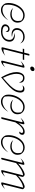

<svg xmlns="http://www.w3.org/2000/svg" viewBox="1598 -2321 733 3969"><g transform="rotate(90 1964.5 -336.5)"><path d="M52 -77Q42 -107 42 -149Q42 -228 75.5 -305Q109 -382 168 -431Q227 -480 299 -480Q388 -480 436 -400Q448 -364 448 -330Q448 -265 399.5 -224Q351 -183 279 -183Q189 -183 144 -243Q166 -228 200 -219.5Q234 -211 269 -211Q335 -211 374.5 -244.5Q414 -278 414 -338Q414 -366 406 -408Q365 -450 300 -450Q236 -450 185 -404Q134 -358 105.5 -285Q77 -212 77 -135Q77 -102 82 -69Q118 -20 184 -20Q235 -20 291 -50Q347 -80 399 -141Q350 -63 298 -26.5Q246 10 188 10Q137 10 103.5 -14.5Q70 -39 52 -77Z M561 -317Q561 -364 586 -401.5Q611 -439 652 -459.5Q693 -480 740 -480Q792 -480 827.5 -455.5Q863 -431 878 -388Q830 -450 747 -450Q679 -450 638 -414Q597 -378 597 -318Q597 -273 634.5 -248Q672 -223 745 -218Q716 -210 689 -210Q631 -210 596 -239Q561 -268 561 -317ZM483 -75Q483 -112 512 -140Q541 -168 581 -168Q609 -168 625 -154Q641 -140 641 -117Q641 -102 634 -85Q622 -139 578 -139Q552 -139 536 -121.5Q520 -104 520 -81Q520 -52 552 -36Q584 -20 636 -20Q714 -20 759.5 -60.5Q805 -101 805 -169Q805 -260 658 -269Q688 -277 714 -277Q771 -277 806 -248.5Q841 -220 841 -169Q841 -115 813.5 -74.5Q786 -34 738.5 -12Q691 10 630 10Q564 10 523.5 -12.5Q483 -35 483 -75Z M1001 -55Q1000 -53 1000 -50Q1000 -40 1014 -40Q1033 -40 1063.5 -49Q1094 -58 1133 -78Q1093 -43 1051.5 -21.5Q1010 0 981 0Q969 0 963.5 -3.5Q958 -7 958 -16Q958 -27 962 -40L1062 -441H986L993 -470H1069L1092 -563Q1097 -580 1114 -580Q1122 -580 1126 -575Q1130 -570 1128 -563L1105 -470H1219L1212 -441H1098Z M1356 -629Q1356 -651 1374 -667Q1392 -683 1414 -683Q1430 -683 1440 -673.5Q1450 -664 1450 -649Q1450 -627 1432 -611Q1414 -595 1392 -595Q1376 -595 1366 -604.5Q1356 -614 1356 -629ZM1234 -9Q1234 -19 1238 -34L1335 -421Q1336 -424 1336 -429Q1336 -437 1327 -437Q1305 -437 1242 -396Q1275 -432 1307.5 -454Q1340 -476 1362 -476Q1371 -476 1375 -473Q1379 -470 1379 -463Q1379 -456 1374 -436L1278 -49Q1277 -46 1277 -41Q1277 -33 1286 -33Q1308 -33 1370 -74Q1338 -39 1305 -16.5Q1272 6 1250 6Q1234 6 1234 -9Z M1470 -308Q1470 -379 1501 -427.5Q1532 -476 1591 -476Q1634 -476 1661 -453.5Q1688 -431 1688 -393Q1688 -380 1683 -362Q1662 -447 1591 -447Q1546 -447 1526 -407.5Q1506 -368 1506 -308Q1506 -202 1589 -32Q1699 -126 1755 -185.5Q1811 -245 1833.5 -291.5Q1856 -338 1856 -391Q1856 -447 1799 -447Q1768 -447 1746 -430Q1755 -453 1774.5 -464.5Q1794 -476 1819 -476Q1855 -476 1874 -454.5Q1893 -433 1893 -396Q1893 -336 1866.5 -283.5Q1840 -231 1773.5 -164.5Q1707 -98 1578 6Q1522 -94 1496 -170.5Q1470 -247 1470 -308Z M1946 -77Q1936 -107 1936 -149Q1936 -228 1969.5 -305Q2003 -382 2062 -431Q2121 -480 2193 -480Q2282 -480 2330 -400Q2342 -364 2342 -330Q2342 -265 2293.5 -224Q2245 -183 2173 -183Q2083 -183 2038 -243Q2060 -228 2094 -219.5Q2128 -211 2163 -211Q2229 -211 2268.5 -244.5Q2308 -278 2308 -338Q2308 -366 2300 -408Q2259 -450 2194 -450Q2130 -450 2079 -404Q2028 -358 1999.5 -285Q1971 -212 1971 -135Q1971 -102 1976 -69Q2012 -20 2078 -20Q2129 -20 2185 -50Q2241 -80 2293 -141Q2244 -63 2192 -26.5Q2140 10 2082 10Q2031 10 1997.5 -14.5Q1964 -39 1946 -77Z M2404 -11 2505 -419Q2506 -422 2506 -427Q2506 -435 2497 -435Q2486 -435 2466.5 -425.5Q2447 -416 2413 -394Q2446 -430 2478.5 -452Q2511 -474 2533 -474Q2549 -474 2549 -459Q2549 -449 2545 -434L2526 -356Q2615 -480 2704 -480Q2734 -480 2750.5 -468Q2767 -456 2767 -432Q2767 -408 2754 -388Q2741 -368 2721 -368Q2704 -368 2700 -384Q2712 -385 2720 -394.5Q2728 -404 2728 -420Q2728 -448 2692 -448Q2652 -448 2605 -407.5Q2558 -367 2509 -288L2440 -11Q2438 -3 2431.5 1.5Q2425 6 2417 6Q2409 6 2405.5 1.5Q2402 -3 2404 -11Z M2784 -77Q2774 -107 2774 -149Q2774 -228 2807.5 -305Q2841 -382 2900 -431Q2959 -480 3031 -480Q3120 -480 3168 -400Q3180 -364 3180 -330Q3180 -265 3131.5 -224Q3083 -183 3011 -183Q2921 -183 2876 -243Q2898 -228 2932 -219.5Q2966 -211 3001 -211Q3067 -211 3106.5 -244.5Q3146 -278 3146 -338Q3146 -366 3138 -408Q3097 -450 3032 -450Q2968 -450 2917 -404Q2866 -358 2837.5 -285Q2809 -212 2809 -135Q2809 -102 2814 -69Q2850 -20 2916 -20Q2967 -20 3023 -50Q3079 -80 3131 -141Q3082 -63 3030 -26.5Q2978 10 2920 10Q2869 10 2835.5 -14.5Q2802 -39 2784 -77Z M3242 -11 3343 -419Q3344 -421 3344 -425Q3344 -429 3341.5 -432Q3339 -435 3335 -435Q3324 -435 3304.5 -425.5Q3285 -416 3251 -394Q3284 -430 3316.5 -452Q3349 -474 3371 -474Q3387 -474 3387 -459Q3387 -449 3383 -434L3361 -344Q3393 -377 3437.5 -409Q3482 -441 3523 -460.5Q3564 -480 3586 -480Q3606 -480 3623 -463Q3640 -446 3637 -432L3615 -344Q3647 -377 3691.5 -409Q3736 -441 3777 -460.5Q3818 -480 3840 -480Q3860 -480 3877 -463Q3894 -446 3891 -432L3795 -49Q3794 -46 3794 -41Q3794 -33 3803 -33Q3826 -33 3887 -74Q3855 -39 3822 -16.5Q3789 6 3767 6Q3751 6 3751 -9Q3751 -19 3755 -34L3859 -448Q3799 -441 3733 -402Q3667 -363 3604 -302L3541 -49Q3540 -46 3540 -41Q3540 -33 3549 -33Q3571 -33 3633 -74Q3601 -39 3568 -16.5Q3535 6 3513 6Q3497 6 3497 -9Q3497 -19 3501 -34L3605 -448Q3545 -441 3479 -402Q3413 -363 3350 -302L3278 -11Q3276 -3 3269.5 1.5Q3263 6 3255 6Q3247 6 3243.5 1.5Q3240 -3 3242 -11Z"/></g></svg>

Font: Srisakdi
Style: Regular
Weight: 400
Designer: Cadson Demak Co.,Ltd.
Foundry: Cadson Demak Co.,Ltd.
Version: Version 1.000